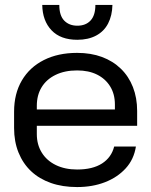

<svg xmlns="http://www.w3.org/2000/svg" viewBox="-20 -748 611 777"><path d="M292 9Q233 9 186 -7.5Q139 -24 106 -55Q73 -86 55 -130.5Q37 -175 37 -230V-296Q37 -369 68.5 -422.5Q100 -476 157.5 -505Q215 -534 292 -534Q348 -534 392.5 -517.5Q437 -501 469 -470Q501 -439 518 -395.5Q535 -352 535 -299V-239H115V-305H458L445 -287V-325Q445 -367 426 -398Q407 -429 373 -446Q339 -463 292 -463Q242 -463 205 -445Q168 -427 148.5 -395Q129 -363 129 -320V-205Q129 -163 149 -130.5Q169 -98 206 -80Q243 -62 292 -62Q355 -62 393 -86.5Q431 -111 442 -155H530Q522 -103 488.5 -66.5Q455 -30 404.5 -10.5Q354 9 292 9ZM293 -587Q225 -587 188.5 -625.5Q152 -664 151 -728H220Q220 -685 240 -664.5Q260 -644 293 -644Q327 -644 346.5 -665Q366 -686 366 -728H435Q434 -685 417.5 -653Q401 -621 369 -604Q337 -587 293 -587Z"/></svg>

Font: Hubot Sans
Style: Regular
Weight: 400
Designer: Deni Anggara
Foundry: GitHub, Inc., Subsidiary of Microsoft Corporation
Version: Version 2.000